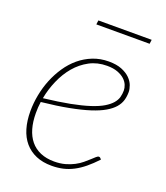

<svg xmlns="http://www.w3.org/2000/svg" viewBox="-124 -735 712 826"><g transform="rotate(20 232.0 -322.0)"><path d="M42.5 0ZM412 -405.5Q412 -385.5 406.8 -367.5Q401.5 -349.5 387.5 -333.2Q373.5 -317 349.2 -302.8Q325 -288.5 287 -276.2Q249 -264 195.8 -253.8Q142.5 -243.5 71 -236Q69 -223 68.2 -210.2Q67.5 -197.5 67.5 -184.5Q67.5 -145 76.5 -113.8Q85.5 -82.5 103.5 -60.5Q121.5 -38.5 148.8 -26.8Q176 -15 212 -15Q239.5 -15 262 -21.2Q284.5 -27.5 302.5 -37Q320.5 -46.5 334 -57.8Q347.5 -69 357.8 -78.5Q368 -88 375 -94.2Q382 -100.5 387 -100.5Q391 -100.5 394 -97.5L399 -91.5Q375 -66 352.5 -47.5Q330 -29 307 -17Q284 -5 259.8 0.5Q235.5 6 208 6Q167.5 6 136.5 -7.2Q105.5 -20.5 84.5 -45Q63.5 -69.5 53 -104.8Q42.5 -140 42.5 -184Q42.5 -221 49.8 -258.8Q57 -296.5 71.2 -331.5Q85.5 -366.5 106.2 -397.2Q127 -428 154.2 -450.8Q181.5 -473.5 215 -486.8Q248.5 -500 287.5 -500Q323 -500 347 -490.2Q371 -480.5 385.5 -466Q400 -451.5 406 -435Q412 -418.5 412 -405.5ZM286.5 -480Q242 -480 206.5 -461Q171 -442 144.2 -410.5Q117.5 -379 99.8 -338.2Q82 -297.5 74 -254.5Q143.5 -262.5 194 -272.2Q244.5 -282 279.8 -293.5Q315 -305 336.5 -318Q358 -331 370 -345Q382 -359 386 -374Q390 -389 390 -404.5Q390 -416 384.8 -429.2Q379.5 -442.5 367.2 -453.8Q355 -465 335.2 -472.5Q315.5 -480 286.5 -480ZM184 -650.5H428L425.5 -631.5H181.5Z"/></g></svg>

Font: Lato Thin
Style: Italic
Weight: 200
Italic angle: -7°
Designer: Lukasz Dziedzic
Foundry: tyPoland Lukasz Dziedzic
Version: Version 2.007; 2014-02-27